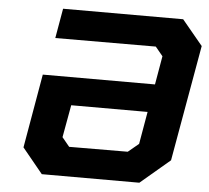

<svg xmlns="http://www.w3.org/2000/svg" viewBox="-52 -793 923 849"><g transform="rotate(5 409.5 -368.5)"><path d="M164 0 73 -111 130 -439H628L650 -566L617 -606L171 -605L194 -737H727L819 -626L728 -111L597 0ZM274 -131 534 -132 581 -171 606 -315H267L241 -171Z"/></g></svg>

Font: Tomorrow SemiBold
Style: Italic
Weight: 600
Italic angle: -10°
Designer: Tony de Marco, Monica Rizzolli
Foundry: Just in Type
Version: Version 2.002